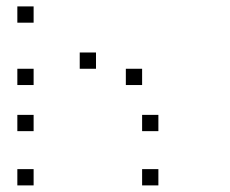

<svg xmlns="http://www.w3.org/2000/svg" viewBox="-20 -628 707 590"><path d="M466.7 -108.3V-58.3H416.7V-108.3ZM83.3 -108.3V-58.3H33.3V-108.3ZM466.7 -275V-225H416.7V-275ZM83.3 -275V-225H33.3V-275ZM416.7 -416.7V-366.7H366.7V-416.7ZM275 -466.7V-416.7H225V-466.7ZM83.3 -416.7V-366.7H33.3V-416.7ZM83.3 -608.3V-558.3H33.3V-608.3Z"/></svg>

Font: 0xA000-Boxes
Style: Boxes
Weight: 400
Version: Version 0.1